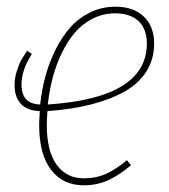

<svg xmlns="http://www.w3.org/2000/svg" viewBox="-20 -549 510 579"><path d="M444.8 -418Q444.8 -370.6 421.6 -333.7Q398.4 -296.9 355.2 -272.7Q312 -248.5 254.2 -233.9Q196.3 -219.2 123 -213.9Q121.1 -185.5 121.1 -172.9Q121.1 -92.8 150.9 -52Q180.7 -11.2 232.9 -11.2Q269.5 -11.2 299.6 -24.7Q329.6 -38.1 362.8 -65.9L375 -50.8Q338.9 -20 305.4 -5.1Q272 9.8 232.9 9.8Q169.4 9.8 133.8 -37.1Q98.1 -84 98.1 -171.9Q98.1 -185.5 100.1 -213.9Q61.5 -215.3 42.7 -236.1Q23.9 -256.8 23.9 -292Q23.9 -313.5 30.8 -335Q37.6 -356.4 43.7 -367.2Q49.8 -377.9 62 -396L76.2 -386.2Q44.9 -338.9 44.9 -293.9Q44.9 -235.4 101.1 -233.9Q106 -278.8 117.4 -320.6Q128.9 -362.3 148.2 -400.6Q167.5 -439 192.6 -467Q217.8 -495.1 252.7 -512Q287.6 -528.8 328.1 -528.8Q382.8 -528.8 413.8 -499Q444.8 -469.2 444.8 -418ZM327.1 -508.8Q291 -508.8 259.8 -492.9Q228.5 -477.1 206.1 -450.9Q183.6 -424.8 166.3 -388.9Q148.9 -353 138.9 -314.5Q128.9 -275.9 124 -233.9Q422.9 -253.4 422.9 -418Q422.9 -460.9 398.2 -484.9Q373.5 -508.8 327.1 -508.8Z"/></svg>

Font: Fira Sans Compressed Thin
Style: Italic
Weight: 100
Width: 3
Italic angle: -8°
Designer: Carrois Corporate & Edenspiekermann AG
Foundry: Carrois Corporate GbR & Edenspiekermann AG
Version: Version 4.203;PS 004.203;hotconv 1.0.88;makeotf.lib2.5.64775